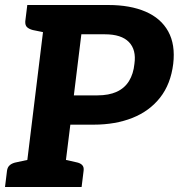

<svg xmlns="http://www.w3.org/2000/svg" viewBox="-29 -747 714 767"><path d="M67 0 156 -727H404Q491 -727 552.5 -700.5Q614 -674 643 -621.5Q672 -569 663 -492Q653 -411 610.5 -357Q568 -303 500 -276Q432 -249 345 -249H252L221 0ZM266 -366H360Q406 -366 437.5 -380.5Q469 -395 486.5 -423.5Q504 -452 508 -492Q516 -548 486 -579Q456 -610 390 -610H296ZM-9 0 -1 -65Q1 -80 11 -88Q21 -96 38 -99L89 -110V0ZM179 -727 151 -617 102 -627Q87 -631 79 -638.5Q71 -646 72 -662L80 -727ZM199 0 226 -110 275 -99Q291 -96 299 -88Q307 -80 305 -65L297 0Z"/></svg>

Font: Aleo ExtraBold
Style: Italic
Weight: 800
Italic angle: -7°
Designer: Alessio Laiso
Foundry: Alessio Laiso
Version: Version 2.001;gftools[0.9.29]